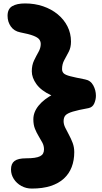

<svg xmlns="http://www.w3.org/2000/svg" viewBox="-20 -834 593 1117"><path d="M165 263Q132 263 104.5 248Q77 233 60.5 207.5Q44 182 44 152Q44 118 64.5 102.5Q85 87 132 87Q161 87 181 84Q201 81 213 75Q225 69 230.5 59Q236 49 236 35Q236 14 226.5 -4Q217 -22 205 -41.5Q193 -61 183.5 -84.5Q174 -108 174 -140Q174 -182 205 -220Q236 -258 292.5 -287Q349 -316 425 -329L426 -247Q335 -253 277 -280Q219 -307 192 -344.5Q165 -382 165 -419Q165 -455 178 -482Q191 -509 204 -532Q217 -555 217 -578Q217 -593 208.5 -604.5Q200 -616 174.5 -626Q149 -636 97 -646Q62 -653 43 -680Q24 -707 24 -742Q24 -782 51 -798Q78 -814 126 -814Q182 -814 230.5 -797.5Q279 -781 315.5 -751Q352 -721 372.5 -680.5Q393 -640 393 -592Q393 -558 380 -533Q367 -508 354 -484.5Q341 -461 341 -432Q341 -417 350.5 -407.5Q360 -398 389 -390.5Q418 -383 475 -372Q507 -366 522.5 -337.5Q538 -309 538 -277Q538 -255 528.5 -232.5Q519 -210 495 -205Q434 -194 403 -184.5Q372 -175 361 -163Q350 -151 350 -129Q350 -111 359.5 -91.5Q369 -72 381 -50Q393 -28 402.5 -3Q412 22 412 51Q412 99 397 138Q382 177 351.5 205Q321 233 274.5 248Q228 263 165 263Z"/></svg>

Font: Shantell Sans ExtraBold
Style: Regular
Weight: 800
Designer: Stephen Nixon, Anya Danilova, Shantell Martin
Foundry: Arrow Type
Version: Version 1.011;[c5ecc13dd]